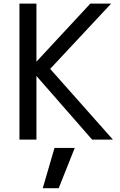

<svg xmlns="http://www.w3.org/2000/svg" viewBox="-20 -752 650 1037"><path d="M383.8 46.9 296.9 264.6H210.9L274.4 46.9ZM176.8 -418.9 467.8 -732.4H580.1L251 -379.9L589.8 2H477.5L176.8 -341.8V2H85V-732.4H176.8Z"/></svg>

Font: Gen Shin Gothic Regular
Style: Regular
Weight: 400
Designer: [Source Han Sans]
Ryoko NISHIZUKA  (kana & ideographs); Paul D. Hunt (Latin, Greek & Cyrillic); Wenlong ZHANG  (bopomofo
Version: Version 1.002.20150607